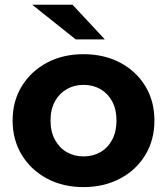

<svg xmlns="http://www.w3.org/2000/svg" viewBox="-20 -771 695 799"><path d="M327.5 7.6Q242 7.6 175.5 -28Q109 -63.6 70.7 -126.2Q32.5 -188.8 32.5 -269.3Q32.5 -350.4 70.9 -412.6Q109.3 -474.8 175.5 -510.2Q241.8 -545.5 327.5 -545.5Q413.3 -545.5 480.1 -510.2Q546.9 -474.9 584.7 -412.7Q622.6 -350.6 622.6 -269.3Q622.6 -188.6 584.8 -126.1Q547 -63.6 480 -28Q413 7.6 327.5 7.6ZM327.5 -120.1Q367 -120.1 397.9 -137.9Q428.7 -155.6 446.8 -189.5Q464.8 -223.3 464.8 -269.2Q464.8 -316 446.8 -349.2Q428.7 -382.3 397.9 -400.1Q367 -417.8 327.8 -417.8Q288.7 -417.8 257.8 -400.1Q226.9 -382.3 208.6 -349.2Q190.3 -316 190.3 -269.2Q190.3 -223.3 208.6 -189.5Q226.9 -155.6 257.8 -137.9Q288.6 -120.1 327.5 -120.1ZM295.2 -607 113.9 -751.3H281.8L416.3 -607Z"/></svg>

Font: Montserrat Alternates Thin
Style: Regular
Weight: 100
Designer: Julieta Ulanovsky
Foundry: Julieta Ulanovsky
Version: Version 9.000